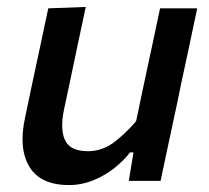

<svg xmlns="http://www.w3.org/2000/svg" viewBox="-20 -521 603 553"><path d="M178.5 12Q97 12 65 -40.2Q33 -92.5 52 -181.5Q56.5 -202.5 60.8 -223.2Q65 -244 71 -272Q85.5 -338.5 96.5 -390.8Q107.5 -443 119 -497L227 -501Q215.5 -446.5 204.2 -394Q193 -341.5 181 -283.5L164.5 -206Q152.5 -149.5 167.2 -117.5Q182 -85.5 233 -85.5Q273.5 -85.5 307 -110.2Q340.5 -135 372 -172L395.5 -283.5Q408 -341 418.8 -392Q429.5 -443 441 -497H548Q536.5 -443 525.5 -390.5Q514.5 -338 500 -271.5L489 -218Q475.5 -156 464.8 -105.2Q454 -54.5 442.5 0H351L364.5 -82H354.5Q336.5 -58.5 309.5 -37Q282.5 -15.5 248.8 -1.8Q215 12 178.5 12Z"/></svg>

Font: Commissioner Medium
Style: Italic
Weight: 500
Italic angle: -12°
Designer: Kostas Bartsokas
Foundry: Kostas Bartsokas
Version: Version 1.000; ttfautohint (v1.8.3)